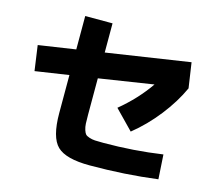

<svg xmlns="http://www.w3.org/2000/svg" viewBox="-114 -927 1227 1100"><g transform="rotate(15 500.0 -377.0)"><path d="M907 8Q714 33 506 33Q364 33 312 -17.5Q260 -68 260 -212V-437L61 -407L40 -556L260 -589V-787H422V-614L917 -689L939 -540Q899 -452 831.5 -366Q764 -280 683 -215L574 -327Q675 -410 745 -511L422 -461V-246Q422 -212 423 -192.5Q424 -173 429.5 -156Q435 -139 441.5 -132Q448 -125 464.5 -119.5Q481 -114 498.5 -113Q516 -112 548 -112Q727 -112 898 -137Z"/></g></svg>

Font: M PLUS 1p ExtraBold
Style: Regular
Weight: 800
Version: Version 1.062